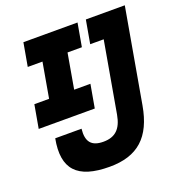

<svg xmlns="http://www.w3.org/2000/svg" viewBox="-127 -802 865 921"><g transform="rotate(-20 305.0 -341.5)"><path d="M278.3 9.8C421.9 9.8 499 -60.1 525.9 -212.9L610.4 -693.4H411.6L390.6 -574.7H459.5L396 -212.9C383.8 -144.5 351.6 -113.3 291 -113.3C230 -113.3 205.6 -143.1 212.9 -208H78.6C50.3 -58.6 112.8 9.8 278.3 9.8ZM19.5 -277.3H305.7L326.7 -396H243.7L274.9 -574.7H348.1L369.1 -693.4H92.8L71.8 -574.7H147L115.7 -396H40.5Z"/></g></svg>

Font: Cascadia Mono NF
Style: Bold Italic
Weight: 700
Italic angle: -10°
Monospace: yes
Designer: Aaron Bell
Foundry: Saja Typeworks
Version: Version 2404.023